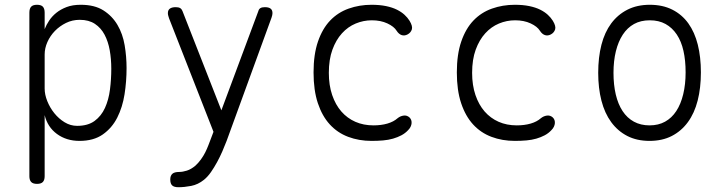

<svg xmlns="http://www.w3.org/2000/svg" viewBox="-20 -580 3040 804"><path d="M135 -560Q152 -560 159.5 -552Q167 -544 167 -527V-458Q174 -476 186 -494Q198 -512 216 -526.5Q234 -541 259 -550.5Q284 -560 318 -560Q376 -560 413 -536.5Q450 -513 472 -475.5Q494 -438 502 -390.5Q510 -343 510 -295Q510 -239 501.5 -185Q493 -131 471 -87.5Q449 -44 410.5 -17Q372 10 313 10Q258 10 218.5 -19Q179 -48 167 -98V158Q167 174 159.5 182Q152 190 135 190Q118 190 110.5 182Q103 174 103 158V-527Q103 -544 110.5 -552Q118 -560 135 -560ZM314 -497Q283 -497 256.5 -484Q230 -471 210 -450.5Q190 -430 178.5 -404Q167 -378 167 -352V-209Q167 -184 178 -156.5Q189 -129 207.5 -106Q226 -83 250.5 -68Q275 -53 303 -53Q348 -53 376 -73.5Q404 -94 419.5 -128Q435 -162 440.5 -205Q446 -248 446 -292Q446 -333 439.5 -369.5Q433 -406 418 -434.5Q403 -463 377.5 -480Q352 -497 314 -497Z M863 1 874 -28 688 -503Q686 -509 684.5 -514.5Q683 -520 683 -525Q683 -538 691.5 -544Q700 -550 716 -550Q728 -550 734.5 -546Q741 -542 744 -534L907 -118L1062 -534Q1064 -542 1070.5 -546Q1077 -550 1089 -550Q1105 -550 1113 -544Q1121 -538 1121 -525Q1121 -521 1120 -516.5Q1119 -512 1117 -506L929 10Q921 31 911 54Q901 77 889 99Q877 121 863.5 140.5Q850 160 834 173Q809 193 780.5 198.5Q752 204 727 204Q709 204 701 196.5Q693 189 693 172V171Q693 156 701.5 148Q710 140 731 140Q745 140 762.5 134.5Q780 129 798 114Q811 102 821.5 87.5Q832 73 839.5 58Q847 43 852.5 28.5Q858 14 863 1Z M1293 -277Q1293 -352 1311.5 -406Q1330 -460 1362.5 -494Q1395 -528 1440 -544Q1485 -560 1536 -560Q1570 -560 1596.5 -554.5Q1623 -549 1642 -539.5Q1661 -530 1674 -518Q1687 -506 1695 -493Q1709 -470 1704.5 -456.5Q1700 -443 1687 -436Q1674 -429 1662 -433Q1650 -437 1641 -451Q1630 -469 1602 -482Q1574 -495 1537 -495Q1502 -495 1469.5 -481.5Q1437 -468 1412 -440.5Q1387 -413 1372 -372Q1357 -331 1357 -275Q1357 -223 1371 -182Q1385 -141 1409.5 -113Q1434 -85 1468 -70Q1502 -55 1544 -55Q1576 -55 1602 -62.5Q1628 -70 1645 -85Q1656 -94 1670 -96Q1684 -98 1695 -88Q1700 -83 1702 -77Q1704 -71 1703.5 -64Q1703 -57 1699.5 -49.5Q1696 -42 1689 -35Q1677 -22 1661 -13.5Q1645 -5 1626 0.5Q1607 6 1584.5 8Q1562 10 1536 10Q1483 10 1438 -7Q1393 -24 1361 -59Q1329 -94 1311 -148Q1293 -202 1293 -277Z M1893 -277Q1893 -352 1911.5 -406Q1930 -460 1962.5 -494Q1995 -528 2040 -544Q2085 -560 2136 -560Q2170 -560 2196.5 -554.5Q2223 -549 2242 -539.5Q2261 -530 2274 -518Q2287 -506 2295 -493Q2309 -470 2304.5 -456.5Q2300 -443 2287 -436Q2274 -429 2262 -433Q2250 -437 2241 -451Q2230 -469 2202 -482Q2174 -495 2137 -495Q2102 -495 2069.5 -481.5Q2037 -468 2012 -440.5Q1987 -413 1972 -372Q1957 -331 1957 -275Q1957 -223 1971 -182Q1985 -141 2009.5 -113Q2034 -85 2068 -70Q2102 -55 2144 -55Q2176 -55 2202 -62.5Q2228 -70 2245 -85Q2256 -94 2270 -96Q2284 -98 2295 -88Q2300 -83 2302 -77Q2304 -71 2303.5 -64Q2303 -57 2299.5 -49.5Q2296 -42 2289 -35Q2277 -22 2261 -13.5Q2245 -5 2226 0.5Q2207 6 2184.5 8Q2162 10 2136 10Q2083 10 2038 -7Q1993 -24 1961 -59Q1929 -94 1911 -148Q1893 -202 1893 -277Z M2700 10Q2647 10 2607 -10.5Q2567 -31 2539.5 -68.5Q2512 -106 2498.5 -158.5Q2485 -211 2485 -275Q2485 -340 2498.5 -392.5Q2512 -445 2539.5 -482Q2567 -519 2607.5 -539.5Q2648 -560 2701 -560Q2755 -560 2795.5 -539.5Q2836 -519 2862.5 -482Q2889 -445 2902 -393Q2915 -341 2915 -277Q2915 -212 2901.5 -159Q2888 -106 2860.5 -68.5Q2833 -31 2793 -10.5Q2753 10 2700 10ZM2700 -55Q2737 -55 2765 -70.5Q2793 -86 2812 -115Q2831 -144 2841 -185.5Q2851 -227 2851 -277Q2851 -327 2842 -367Q2833 -407 2814 -435.5Q2795 -464 2767 -479.5Q2739 -495 2701 -495Q2663 -495 2635 -479.5Q2607 -464 2588 -435Q2569 -406 2559 -365.5Q2549 -325 2549 -275Q2549 -225 2558.5 -184.5Q2568 -144 2587 -115Q2606 -86 2634.5 -70.5Q2663 -55 2700 -55Z"/></svg>

Font: Maple Mono NL ExtraLight
Style: Regular
Weight: 275
Monospace: yes
Designer: subframe7536
Version: Version 7.000